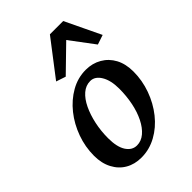

<svg xmlns="http://www.w3.org/2000/svg" viewBox="-196 -734 829 829"><g transform="rotate(-45 218.0 -320.0)"><path d="M168.9 7.8Q127.9 7.8 96.7 -10.3Q65.4 -28.3 47.4 -62.5Q29.3 -96.7 29.3 -142.6Q29.3 -197.3 47.9 -248.5Q66.4 -299.8 99.1 -340.8Q131.8 -381.8 174.8 -406.2Q217.8 -430.7 266.6 -430.7Q306.6 -430.7 338.9 -412.1Q371.1 -393.6 389.2 -359.9Q407.2 -326.2 407.2 -279.3Q407.2 -225.6 388.7 -173.8Q370.1 -122.1 337.4 -81.1Q304.7 -40 261.2 -16.1Q217.8 7.8 168.9 7.8ZM192.4 -43Q218.8 -43 240.7 -61.5Q262.7 -80.1 278.8 -112.3Q294.9 -144.5 303.2 -185.5Q311.5 -226.6 311.5 -270.5Q311.5 -321.3 293 -352.1Q274.4 -382.8 246.1 -382.8Q218.8 -382.8 196.8 -363.8Q174.8 -344.7 159.2 -312Q143.6 -279.3 134.8 -238.3Q126 -197.3 126 -153.3Q126 -99.6 144.5 -71.3Q163.1 -43 192.4 -43ZM424.8 -485.4 380.9 -470.7 272.5 -615.2H333L184.6 -470.7L140.6 -485.4L265.6 -648.4H346.7Z"/></g></svg>

Font: Crimson Pro Medium
Style: Italic
Weight: 500
Italic angle: -12°
Designer: Jacques Le Bailly
Foundry: Baron von Fonthausen
Version: Version 1.003